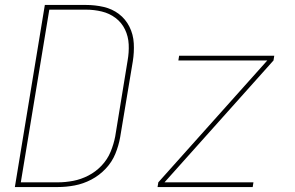

<svg xmlns="http://www.w3.org/2000/svg" viewBox="-20 -755 1192 775"><path d="M40 0H213Q247 0 281.5 -6.5Q316 -13 348.5 -30Q381 -47 406.5 -74Q432 -101 445.5 -134Q459 -167 465 -201L516 -507Q522 -544 520 -580Q518 -616 502.5 -647Q487 -678 460 -698.5Q433 -719 398.5 -727Q364 -735 327 -735H161ZM64 -19 179 -716H327Q360 -716 391 -708.5Q422 -701 446.5 -682.5Q471 -664 484.5 -636Q498 -608 499.5 -575.5Q501 -543 495 -510L445 -204Q439 -173 426.5 -142.5Q414 -112 390.5 -87Q367 -62 337 -46.5Q307 -31 275.5 -25Q244 -19 213 -19ZM616 0H1000L1003 -19H644L1084 -511L1087 -530H703L700 -511H1059L619 -19Z"/></svg>

Font: Iosevka Sparkle Thin Oblique
Style: Regular
Weight: 100
Italic angle: -9°
Designer: Belleve Invis
Foundry: Belleve Invis
Version: Version 4.5.0; ttfautohint (v1.8.3)